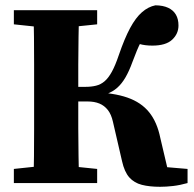

<svg xmlns="http://www.w3.org/2000/svg" viewBox="-20 -696 737 730"><path d="M32.7 0V-53.7L174.3 -68.7H203.5L349.4 -53.7V0ZM32.7 -603.5V-657.3H349.4V-603.5L203.5 -588.5H174.3ZM106.7 0Q108.7 -51 109.2 -102Q109.7 -153 109.7 -205.5Q109.7 -258 109.7 -310V-347Q109.7 -399 109.7 -450.6Q109.7 -502.3 109.2 -554.3Q108.7 -606.3 106.7 -657.3H280.6Q279.6 -607.3 278.6 -555.5Q277.6 -503.7 277.6 -450.9Q277.6 -398.2 277.6 -343.5V-313.6Q277.6 -260.5 277.6 -207.9Q277.6 -155.3 278.6 -103.6Q279.6 -52 280.6 0ZM443.9 -83.7 409.3 -233.4Q403.2 -260.9 390 -277.8Q376.8 -294.6 357.8 -302.4Q338.7 -310.2 313.2 -310.2H192.1V-365.8H305.1Q327.1 -365.8 345 -370.2Q362.9 -374.5 377.4 -386.8Q392 -399.1 405.3 -423.2Q418.5 -447.3 431.7 -486.5Q453.5 -550 474.7 -589.4Q496 -628.9 519.8 -649.6Q543.7 -670.4 570.9 -675.8Q599.9 -675.5 619.3 -666.4Q638.8 -657.4 648.7 -640.4Q658.6 -623.5 658.6 -599.1Q658.6 -567.4 634.5 -545Q610.4 -522.6 559.2 -522.6Q531.3 -522.6 510.6 -528.7Q489.8 -534.9 476.5 -541L534 -566.6Q523.9 -551.7 515.7 -536.4Q507.6 -521.1 500.1 -502.7Q492.7 -484.2 483.2 -459.5Q471.1 -425.9 457.1 -401.8Q443.1 -377.7 425.8 -362.4Q408.5 -347 385.3 -338.8Q362.1 -330.6 331.6 -327L331.4 -345.6Q412 -343.3 464.4 -325Q516.9 -306.7 547.1 -269.2Q577.3 -231.8 589.5 -171.6L621.8 -34.4L525.8 -67.9L693.1 -53.7V0Q664.2 8.2 637.8 11.2Q611.5 14.2 588.5 14.2Q548.7 14.2 519.5 6.8Q490.2 -0.6 471.6 -21.5Q453 -42.5 443.9 -83.7Z"/></svg>

Font: Source Serif 4 Variable
Style: Regular
Weight: 400
Designer: Frank Grießhammer
Foundry: Adobe
Version: Version 4.005;hotconv 1.1.0;makeotfexe 2.6.0